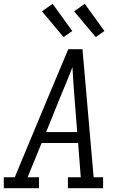

<svg xmlns="http://www.w3.org/2000/svg" viewBox="-33 -995 653 1015"><path d="M-13 0V-58H45L225 -490L328 -735H403L462 -58H512V0H326V-58H394L380 -239H187L113 -58H173V0ZM375 -297 360 -490Q357 -528 354.5 -565.5Q352 -603 350 -640Q335 -602 320 -564.5Q305 -527 289 -490L211 -297ZM473 -799 359 -935 415 -975 519 -831ZM303 -799 189 -935 245 -975 349 -831Z"/></svg>

Font: Iosevka Etoile Light Oblique
Style: Regular
Weight: 300
Italic angle: -9°
Designer: Belleve Invis
Foundry: Belleve Invis
Version: Version 15.5.2; ttfautohint (v1.8.4)